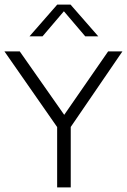

<svg xmlns="http://www.w3.org/2000/svg" viewBox="-30 -820 556 840"><path d="M220 0V-290L233 -245.5L-10.5 -595H56.5L261.5 -302.5H240.5L443 -595H505.5L266.5 -245.5L279.5 -290V0ZM99 -661 220.5 -800H278.5L400 -661H343L242 -779.5H257L156 -661Z"/></svg>

Font: Encode Sans SC Light
Style: Regular
Weight: 300
Version: Version 3.002